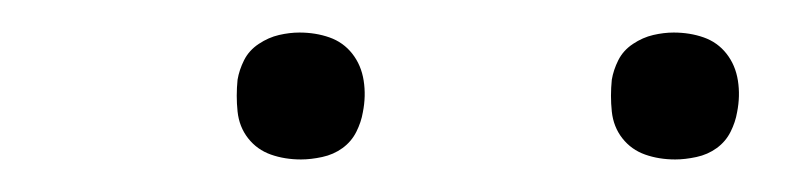

<svg xmlns="http://www.w3.org/2000/svg" viewBox="-20 -729 490 118"><path d="M395 -631Q385 -631 376.5 -634Q368 -637 362.5 -644Q357 -651 356 -660.5Q355 -670 356 -680Q357 -686 360 -692Q363 -698 369 -702Q375 -706 381.5 -707.5Q388 -709 394 -709Q404 -709 412.5 -706Q421 -703 426.5 -696Q432 -689 433.5 -679.5Q435 -670 433 -660Q432 -654 429 -648Q426 -642 420.5 -638Q415 -634 408 -632.5Q401 -631 395 -631ZM165 -631Q155 -631 146.5 -634Q138 -637 132.5 -644Q127 -651 126 -660.5Q125 -670 126 -680Q127 -686 130 -692Q133 -698 139 -702Q145 -706 151.5 -707.5Q158 -709 164 -709Q174 -709 182.5 -706Q191 -703 196.5 -696Q202 -689 203.5 -679.5Q205 -670 203 -660Q202 -654 199 -648Q196 -642 190.5 -638Q185 -634 178 -632.5Q171 -631 165 -631Z"/></svg>

Font: Iosevka Etoile Extralight
Style: Italic
Weight: 200
Italic angle: -9°
Designer: Belleve Invis
Foundry: Belleve Invis
Version: Version 22.1.2; ttfautohint (v1.8.4)